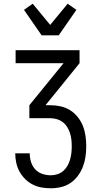

<svg xmlns="http://www.w3.org/2000/svg" viewBox="-20 -1005 540 1033"><path d="M253 8Q227 8 202.5 3.5Q178 -1 155.5 -12.5Q133 -24 115 -42Q97 -60 85 -82Q73 -104 67.5 -129Q62 -154 62 -179V-180H140V-179Q140 -156 147 -133.5Q154 -111 169.5 -94Q185 -77 207.5 -69.5Q230 -62 253 -62Q271 -62 288.5 -67.5Q306 -73 320 -85Q334 -97 343 -113Q352 -129 357 -146.5Q362 -164 364 -182Q366 -200 366 -218Q366 -236 364 -254Q362 -272 356.5 -289Q351 -306 341.5 -321.5Q332 -337 317.5 -348Q303 -359 285.5 -364Q268 -369 250 -369H138V-439L322 -665H64V-735H408V-665L225 -439H250Q278 -439 305.5 -433Q333 -427 356.5 -412.5Q380 -398 398 -375.5Q416 -353 426 -327.5Q436 -302 440 -274Q444 -246 444 -218Q444 -190 440 -162Q436 -134 426 -108Q416 -82 399 -59Q382 -36 359 -20.5Q336 -5 308.5 1.5Q281 8 253 8ZM204 -815 109 -952 156 -985 250 -871 344 -985 391 -952 296 -815Z"/></svg>

Font: Moesevka
Style: Regular
Weight: 400
Monospace: yes
Designer: Belleve Invis
Foundry: Belleve Invis
Version: Version 32.5.0; ttfautohint (v1.8.4)